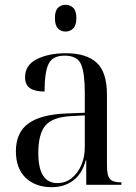

<svg xmlns="http://www.w3.org/2000/svg" viewBox="-20 -767 563 797"><path d="M195 10Q127 10 86.5 -29Q46 -68 46 -139Q46 -217 98 -254.5Q150 -292 256 -296L332 -299V-381Q332 -464 316.5 -500Q301 -536 248 -536Q198 -536 181.5 -501.5Q165 -467 165 -387Q125 -387 104.5 -401Q84 -415 84 -446Q84 -497 133 -521.5Q182 -546 254 -546Q338 -546 381 -507Q424 -468 424 -373V-79Q424 -38 436.5 -24Q449 -10 481 -10H484V0H338V-102H336Q321 -45 283.5 -17.5Q246 10 195 10ZM218 -7Q252 -7 277.5 -27.5Q303 -48 317.5 -81.5Q332 -115 332 -156V-288L275 -285Q198 -281 168.5 -246Q139 -211 139 -132Q139 -7 218 -7ZM252 -636Q233 -636 220.5 -649Q208 -662 208 -692Q208 -722 220.5 -734.5Q233 -747 252 -747Q271 -747 284 -734.5Q297 -722 297 -692Q297 -662 284 -649Q271 -636 252 -636Z"/></svg>

Font: Noto Serif Display SemiCondensed
Style: Regular
Weight: 400
Width: 4
Designer: Monotype Design Team
Foundry: Monotype Imaging Inc.
Version: Version 2.009